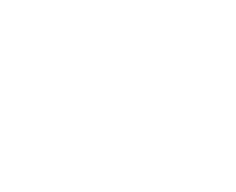

<svg xmlns="http://www.w3.org/2000/svg" viewBox="-20 -470 540 440"><path d="M300 -450Q300 -450 300 -450Q300 -450 300 -450Q300 -450 300 -450Q300 -450 300 -450Q300 -450 300 -450Q300 -450 300 -450Q300 -450 300 -450Q300 -450 300 -450Q300 -450 300 -450Q300 -450 300 -450Q300 -450 300 -450Q300 -450 300 -450ZM400 -50Q400 -50 400 -50Q400 -50 400 -50Q400 -50 400 -50Q400 -50 400 -50Q400 -50 400 -50Q400 -50 400 -50Q400 -50 400 -50Q400 -50 400 -50Q400 -50 400 -50Q400 -50 400 -50Q400 -50 400 -50Q400 -50 400 -50ZM300 -150Q300 -150 300 -150Q300 -150 300 -150Q300 -150 300 -150Q300 -150 300 -150Q300 -150 300 -150Q300 -150 300 -150Q300 -150 300 -150Q300 -150 300 -150Q300 -150 300 -150Q300 -150 300 -150Q300 -150 300 -150Q300 -150 300 -150ZM400 -450Q400 -450 400 -450Q400 -450 400 -450Q400 -450 400 -450Q400 -450 400 -450Q400 -450 400 -450Q400 -450 400 -450Q400 -450 400 -450Q400 -450 400 -450Q400 -450 400 -450Q400 -450 400 -450Q400 -450 400 -450Q400 -450 400 -450ZM400 -250Q400 -250 400 -250Q400 -250 400 -250Q400 -250 400 -250Q400 -250 400 -250Q400 -250 400 -250Q400 -250 400 -250Q400 -250 400 -250Q400 -250 400 -250Q400 -250 400 -250Q400 -250 400 -250Q400 -250 400 -250Q400 -250 400 -250ZM300 -250Q300 -250 300 -250Q300 -250 300 -250Q300 -250 300 -250Q300 -250 300 -250Q300 -250 300 -250Q300 -250 300 -250Q300 -250 300 -250Q300 -250 300 -250Q300 -250 300 -250Q300 -250 300 -250Q300 -250 300 -250Q300 -250 300 -250ZM200 -250Q200 -250 200 -250Q200 -250 200 -250Q200 -250 200 -250Q200 -250 200 -250Q200 -250 200 -250Q200 -250 200 -250Q200 -250 200 -250Q200 -250 200 -250Q200 -250 200 -250Q200 -250 200 -250Q200 -250 200 -250Q200 -250 200 -250ZM200 -450Q200 -450 200 -450Q200 -450 200 -450Q200 -450 200 -450Q200 -450 200 -450Q200 -450 200 -450Q200 -450 200 -450Q200 -450 200 -450Q200 -450 200 -450Q200 -450 200 -450Q200 -450 200 -450Q200 -450 200 -450Q200 -450 200 -450ZM100 -350Q100 -350 100 -350Q100 -350 100 -350Q100 -350 100 -350Q100 -350 100 -350Q100 -350 100 -350Q100 -350 100 -350Q100 -350 100 -350Q100 -350 100 -350Q100 -350 100 -350Q100 -350 100 -350Q100 -350 100 -350Q100 -350 100 -350ZM200 -50Q200 -50 200 -50Q200 -50 200 -50Q200 -50 200 -50Q200 -50 200 -50Q200 -50 200 -50Q200 -50 200 -50Q200 -50 200 -50Q200 -50 200 -50Q200 -50 200 -50Q200 -50 200 -50Q200 -50 200 -50Q200 -50 200 -50ZM100 -150Q100 -150 100 -150Q100 -150 100 -150Q100 -150 100 -150Q100 -150 100 -150Q100 -150 100 -150Q100 -150 100 -150Q100 -150 100 -150Q100 -150 100 -150Q100 -150 100 -150Q100 -150 100 -150Q100 -150 100 -150Q100 -150 100 -150Z"/></svg>

Font: TINY 5x3
Style: Regular
Weight: 400
Designer: Jack Halten Fahnestock
Foundry: Velvetyne Type Foundry
Version: Version 1.002